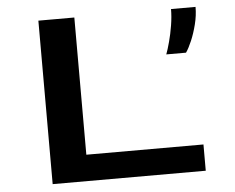

<svg xmlns="http://www.w3.org/2000/svg" viewBox="-50 -760 1001 819"><g transform="rotate(-5 450.0 -350.0)"><path d="M143 0V-700H297V-112.5H798.5V0ZM674 -509Q681.5 -528.5 690.2 -561Q699 -593.5 705 -630.5Q711 -667.5 711 -700H816Q816 -663.5 806.5 -625.8Q797 -588 783.8 -557Q770.5 -526 758.5 -509Z"/></g></svg>

Font: Trispace Expanded SemiBold
Style: Regular
Weight: 600
Width: 7
Designer: Tyler Finck
Foundry: Etcetera Type Company
Version: Version 1.210; ttfautohint (v1.8.3)